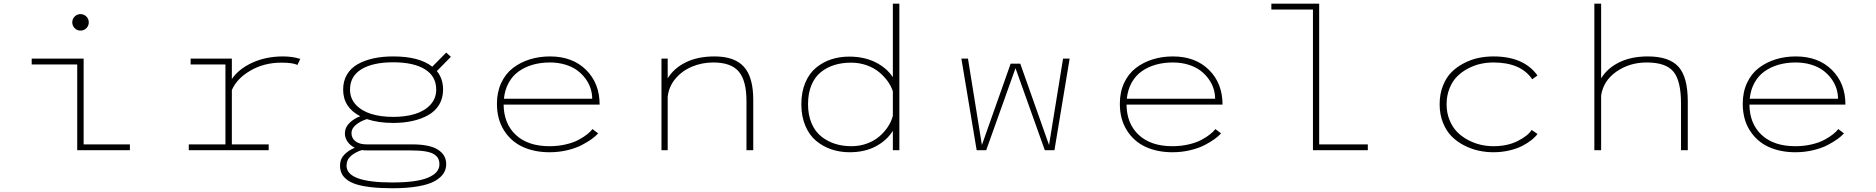

<svg xmlns="http://www.w3.org/2000/svg" viewBox="-20 -820 10240 1048"><path d="M451.2 -666Q438 -653 419.5 -653Q401 -653 387.8 -666Q374.5 -679 374.5 -698Q374.5 -717 387.8 -730Q401 -743 419.5 -743Q438 -743 451.2 -730Q464.5 -717 464.5 -698Q464.5 -679 451.2 -666ZM436.5 -32H689V0H401.5V-468H153V-500H436.5Z M1245.5 -32H1446.5V0H1010.5V-32H1210.5V-468H1020.5V-500H1245.5V-388.5Q1282.5 -443.5 1357.2 -477.8Q1432 -512 1524.5 -512Q1577 -512 1619 -498.5L1603.5 -465.5Q1579.5 -478 1515 -478Q1422.5 -478 1348 -435.2Q1273.5 -392.5 1245.5 -328.5Z M2126.5 -149Q2044 -149 1982.5 -170Q1946.5 -158.5 1922.5 -138.5Q1898.5 -118.5 1898.5 -94Q1898.5 -65 1920.8 -48.5Q1943 -32 1979.5 -32H2228.5Q2325.5 -32 2370.5 -3Q2415.5 26 2415.5 76Q2415.5 104 2401 126.5Q2386.5 149 2354.2 167.8Q2322 186.5 2262.8 197Q2203.5 207.5 2121.5 207.5Q2054 207.5 2003.5 201.5Q1953 195.5 1921.5 185Q1890 174.5 1870.5 158.2Q1851 142 1843.5 124Q1836 106 1836 83Q1836 48 1859.5 24Q1883 0 1916.5 -13.5Q1891 -26 1876.8 -47Q1862.5 -68 1862.5 -92.5Q1862.5 -123.5 1886.8 -148Q1911 -172.5 1946.5 -185.5Q1853 -233.5 1853 -331Q1853 -378 1874 -413.2Q1895 -448.5 1932.8 -469.8Q1970.5 -491 2019 -501.5Q2067.5 -512 2126.5 -512Q2268.5 -512 2339.5 -456L2415.5 -533L2441 -510L2364.5 -432Q2398.5 -391 2398.5 -331Q2398.5 -284 2376.8 -248.2Q2355 -212.5 2316.8 -191.2Q2278.5 -170 2230.5 -159.5Q2182.5 -149 2126.5 -149ZM2126.5 -182Q2193.5 -182 2245.5 -198Q2297.5 -214 2329.2 -248.2Q2361 -282.5 2361 -331Q2361 -404 2299 -442Q2237 -480 2126.5 -480Q2015 -480 1952.8 -442Q1890.5 -404 1890.5 -331Q1890.5 -282.5 1922.5 -248.2Q1954.5 -214 2006.8 -198Q2059 -182 2126.5 -182ZM1871.5 84.5Q1871.5 176 2121.5 176Q2253.5 176 2316 149.8Q2378.5 123.5 2378.5 77.5Q2378.5 59 2372.2 46Q2366 33 2349.5 22.2Q2333 11.5 2301.2 6.2Q2269.5 1 2221.5 1H1982.5Q1967.5 1 1956 -1Q1919.5 10 1895.5 31Q1871.5 52 1871.5 84.5Z M3245 -92Q3231.5 -77 3210 -61.2Q3188.5 -45.5 3155.5 -28.2Q3122.5 -11 3076.2 0Q3030 11 2979.5 11Q2897.5 11 2833.5 -18.2Q2769.5 -47.5 2731 -108.2Q2692.5 -169 2692.5 -253.5Q2692.5 -317.5 2716 -367.8Q2739.5 -418 2780 -449Q2820.5 -480 2872 -496Q2923.5 -512 2982 -512Q3104.5 -512 3178.8 -438.8Q3253 -365.5 3253 -249H2729Q2730 -144.5 2796 -83.2Q2862 -22 2979.5 -22Q3026.5 -22 3068.2 -31.8Q3110 -41.5 3138.5 -57Q3167 -72.5 3185.2 -87Q3203.5 -101.5 3214 -115.5ZM2981.5 -479Q2932 -479 2889.2 -467Q2846.5 -455 2812.5 -431.2Q2778.5 -407.5 2757 -369Q2735.5 -330.5 2730.5 -281H3212.5Q3212.5 -309.5 3203.5 -337.5Q3194.5 -365.5 3175.5 -391.2Q3156.5 -417 3129.8 -436.5Q3103 -456 3064.8 -467.5Q3026.5 -479 2981.5 -479Z M3590.5 0V-500H3624.5V-392.5Q3658.5 -448 3723.8 -480Q3789 -512 3880 -512Q3989.5 -512 4040.5 -455.5Q4091.5 -399 4091.5 -275.5V0H4054.5V-268.5Q4054.5 -380 4012.2 -429.5Q3970 -479 3874 -479Q3812 -479 3757.8 -456.5Q3703.5 -434 3667 -390.8Q3630.5 -347.5 3624.5 -291.5V0Z M4615 -511Q4697 -511 4758.5 -480.2Q4820 -449.5 4853.5 -398.5V-800H4889V0H4853.5V-106Q4820.5 -53 4760 -21Q4699.5 11 4617.5 11Q4565 11 4518.8 -4.5Q4472.5 -20 4435 -51Q4397.5 -82 4375.8 -133.5Q4354 -185 4354 -251Q4354 -317.5 4375.5 -368.5Q4397 -419.5 4433.8 -450Q4470.5 -480.5 4516.5 -495.8Q4562.5 -511 4615 -511ZM4390.5 -251Q4390.5 -192.5 4409.8 -147.2Q4429 -102 4462.5 -75.2Q4496 -48.5 4537.5 -35.2Q4579 -22 4627.5 -22Q4672.5 -22 4712 -36.5Q4751.5 -51 4779.5 -75Q4807.5 -99 4826.5 -128Q4845.5 -157 4853.5 -188V-321.5Q4844.5 -349.5 4825.5 -376.2Q4806.5 -403 4778.5 -426.2Q4750.5 -449.5 4710.5 -463.8Q4670.5 -478 4625.5 -478Q4576.5 -478 4535.5 -465.5Q4494.5 -453 4461.2 -426.8Q4428 -400.5 4409.2 -355.8Q4390.5 -311 4390.5 -251Z M5363 0H5311L5227.5 -500H5263.5L5339.5 -28.5L5496.5 -472.5H5549L5706 -28.5L5782.5 -500H5818.5L5735.5 0H5683L5523 -448Z M6645 -92Q6631.5 -77 6610 -61.2Q6588.5 -45.5 6555.5 -28.2Q6522.5 -11 6476.2 0Q6430 11 6379.5 11Q6297.5 11 6233.5 -18.2Q6169.5 -47.5 6131 -108.2Q6092.5 -169 6092.5 -253.5Q6092.5 -317.5 6116 -367.8Q6139.5 -418 6180 -449Q6220.5 -480 6272 -496Q6323.5 -512 6382 -512Q6504.5 -512 6578.8 -438.8Q6653 -365.5 6653 -249H6129Q6130 -144.5 6196 -83.2Q6262 -22 6379.5 -22Q6426.5 -22 6468.2 -31.8Q6510 -41.5 6538.5 -57Q6567 -72.5 6585.2 -87Q6603.5 -101.5 6614 -115.5ZM6381.5 -479Q6332 -479 6289.2 -467Q6246.5 -455 6212.5 -431.2Q6178.5 -407.5 6157 -369Q6135.5 -330.5 6130.5 -281H6612.5Q6612.5 -309.5 6603.5 -337.5Q6594.5 -365.5 6575.5 -391.2Q6556.5 -417 6529.8 -436.5Q6503 -456 6464.8 -467.5Q6426.5 -479 6381.5 -479Z M7180.5 -32H7446V0H7146.5V-768H6919.5V-800H7180.5Z M8372 -89Q8361.5 -73.5 8341.8 -57.5Q8322 -41.5 8292.5 -25.5Q8263 -9.5 8220.5 0.8Q8178 11 8131.5 11Q8090.5 11 8050.5 2.2Q8010.5 -6.5 7971.5 -26.5Q7932.5 -46.5 7903.2 -76Q7874 -105.5 7856 -150.8Q7838 -196 7838 -251Q7838 -306.5 7856 -352Q7874 -397.5 7903.2 -426.5Q7932.5 -455.5 7971.5 -475.5Q8010.5 -495.5 8050.2 -503.8Q8090 -512 8131.5 -512Q8297.5 -512 8372 -408L8343.5 -387.5Q8281 -479 8131.5 -479Q8096.5 -479 8061.8 -471.5Q8027 -464 7993.2 -446.2Q7959.5 -428.5 7933.8 -403Q7908 -377.5 7892 -338Q7876 -298.5 7876 -251Q7876 -204 7892 -164.8Q7908 -125.5 7933.8 -99.5Q7959.5 -73.5 7993.2 -55.8Q8027 -38 8061.8 -30Q8096.5 -22 8131.5 -22Q8207 -22 8262.5 -49.5Q8318 -77 8340.5 -110.5Z M8682.5 0V-800H8719.5V-392.5Q8753.5 -448 8818.8 -480Q8884 -512 8974.5 -512Q9090 -512 9141.2 -456.2Q9192.5 -400.5 9192.5 -265.5V0H9155.5V-255.5Q9155.5 -379.5 9114 -429.2Q9072.5 -479 8968.5 -479Q8875 -479 8803.5 -429.5Q8732 -380 8719.5 -299V0Z M10045 -92Q10031.5 -77 10010 -61.2Q9988.5 -45.5 9955.5 -28.2Q9922.5 -11 9876.2 0Q9830 11 9779.5 11Q9697.5 11 9633.5 -18.2Q9569.5 -47.5 9531 -108.2Q9492.5 -169 9492.5 -253.5Q9492.5 -317.5 9516 -367.8Q9539.5 -418 9580 -449Q9620.5 -480 9672 -496Q9723.5 -512 9782 -512Q9904.5 -512 9978.8 -438.8Q10053 -365.5 10053 -249H9529Q9530 -144.5 9596 -83.2Q9662 -22 9779.5 -22Q9826.5 -22 9868.2 -31.8Q9910 -41.5 9938.5 -57Q9967 -72.5 9985.2 -87Q10003.5 -101.5 10014 -115.5ZM9781.5 -479Q9732 -479 9689.2 -467Q9646.5 -455 9612.5 -431.2Q9578.5 -407.5 9557 -369Q9535.5 -330.5 9530.5 -281H10012.5Q10012.5 -309.5 10003.5 -337.5Q9994.5 -365.5 9975.5 -391.2Q9956.5 -417 9929.8 -436.5Q9903 -456 9864.8 -467.5Q9826.5 -479 9781.5 -479Z"/></svg>

Font: League Mono Wide Thin
Style: Regular
Weight: 100
Width: 8
Designer: Tyler Finck
Foundry: The League of Moveable Type / Tyler Finck
Version: Version 2.210